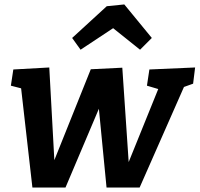

<svg xmlns="http://www.w3.org/2000/svg" viewBox="-20 -843 899 865"><path d="M126 2 74 -455 87 -442 29 -457 40 -530 202 -539 227 -82H209L389 -531L531 -538L562 -79H546L699 -457L706 -438L642 -457L653 -530L859 -539L850 -466L797 -447L814 -463L609 2H460L418 -430L456 -425L275 2ZM343 -619 305 -672 461 -815 540 -823 664 -672 611 -619 446 -751 541 -750Z"/></svg>

Font: Bitter Thin
Style: Bold Italic
Weight: 700
Italic angle: -9°
Version: Version 3.021